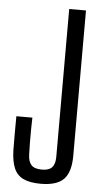

<svg xmlns="http://www.w3.org/2000/svg" viewBox="-56 -835 456 878"><g transform="rotate(5 172.0 -396.0)"><path d="M164.5 7.5Q115 7.5 85.2 -6.8Q55.5 -21 42.2 -52.2Q29 -83.5 27.5 -133.5Q27 -173.5 27 -212Q27 -250.5 27.5 -290.5H101Q100 -264.5 99.8 -235Q99.5 -205.5 99.8 -176.5Q100 -147.5 101 -121Q102 -88.5 116.5 -73Q131 -57.5 164.5 -57.5Q197.5 -57.5 211.5 -73Q225.5 -88.5 225.5 -121V-800H302.5V-133.5Q302.5 -58.5 271 -25.5Q239.5 7.5 164.5 7.5Z"/></g></svg>

Font: Big Shoulders Display Thin Medium
Style: Regular
Weight: 500
Version: Version 2.002